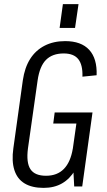

<svg xmlns="http://www.w3.org/2000/svg" viewBox="-20 -907 519 934"><path d="M192 7Q136 7 100 -14.5Q64 -36 50 -79.5Q36 -123 45 -186L91 -516Q100 -578 126.5 -620Q153 -662 196.5 -684.5Q240 -707 297 -707Q375 -707 414 -664.5Q453 -622 450 -541L381 -534Q383 -591 361 -619Q339 -647 290 -647Q235 -647 204 -616Q173 -585 163 -516L116 -185Q107 -116 128 -84Q149 -52 204 -52Q258 -52 290.5 -85Q323 -118 334 -183H379Q370 -121 345 -79Q320 -37 282 -15Q244 7 192 7ZM332 -168 357 -344 375 -306H239L246 -360H430L380 0H341ZM362 -887 345 -771H270L286 -887Z"/></svg>

Font: Pathway Extreme Condensed Light
Style: Italic
Weight: 300
Width: 3
Italic angle: -8°
Version: Version 1.001;gftools[0.9.26]